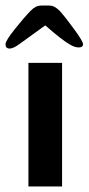

<svg xmlns="http://www.w3.org/2000/svg" viewBox="-43 -676 321 696"><path d="M60 -448H182V0H60ZM67 -636Q78 -647 87 -651.5Q96 -656 111 -656H131Q146 -656 155 -651Q164 -646 174 -636Q193 -615 225.5 -570.5Q258 -526 258 -516Q258 -504 242 -504Q227 -504 208 -516Q183 -530 121 -584L27 -516Q5 -500 -8 -500Q-23 -500 -23 -516Q-23 -528 10 -569.5Q43 -611 67 -636Z"/></svg>

Font: Gold
Style: Regular
Weight: 400
Designer: jaiki
Version: Version 1.000